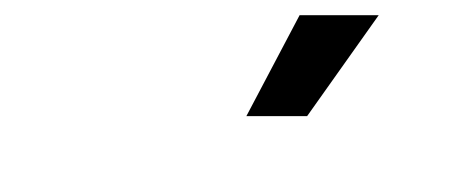

<svg xmlns="http://www.w3.org/2000/svg" viewBox="-20 -720 590 250"><path d="M473.1 -700.2 379.9 -568.8H300.8L370.1 -700.2ZM0 -490.2Z"/></svg>

Font: Code New Roman
Style: Italic
Weight: 400
Italic angle: -11°
Monospace: yes
Designer: Sam Radian
Foundry: Code New Roman
Version: Version 1.508 October 19, 2014